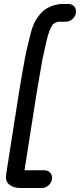

<svg xmlns="http://www.w3.org/2000/svg" viewBox="-20 -785 402 964"><path d="M324.3 -765H289.3C281.1 -765 273.6 -763.8 264.2 -761.4C233.4 -755.7 200 -739.1 178.6 -710.5C150.9 -677.3 139.3 -642.8 128.6 -595C118.7 -556.3 106.7 -506.5 99.7 -462.4C91.5 -419 81.1 -357 73.7 -310L12.1 82C11.1 88.4 10.4 95.2 10 102.5C7.6 145.2 51 159 82 159H190C214.3 159 237.1 139.3 240.9 115C244.5 92 230 70 204 70H103L162.7 -310C166.7 -335.4 171 -360.8 176.1 -388.7C180.5 -416.7 184.4 -439.5 188.6 -461.6C191.9 -482.6 195.8 -501.7 201.3 -524.1C209.3 -561 218.3 -603.7 227.5 -627.3C236.6 -650.7 244.7 -663.6 248.5 -665.5C261.2 -672.8 267.9 -676 275.3 -676H310.3C334.6 -676 357.4 -695.7 361.2 -720C364.8 -743 350.3 -765 324.3 -765Z"/></svg>

Font: Just Breathe
Style: BdObl3
Weight: 400
Foundry: Cannot Into Space Fonts
Version: Version 0.72